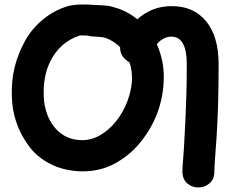

<svg xmlns="http://www.w3.org/2000/svg" viewBox="-20 -744 1049 844"><path d="M852 80Q880 80 901 62Q922 44 922 13Q922 -8 929 -101L931 -125Q941 -270 941 -462Q941 -583 886.5 -650Q832 -717 736 -717Q681 -717 637 -695.5Q593 -674 566 -639Q567 -641 553 -623Q528 -592 518 -574Q508 -556 508 -533Q508 -505 530.5 -483.5Q553 -462 581 -462Q618 -462 633 -481.5Q648 -501 661 -534Q670 -556 691 -569.5Q712 -583 733 -583Q801 -583 801 -462Q801 -392 799.5 -336Q798 -280 795.5 -225Q793 -170 789 -101L785 -44Q781 2 782 13Q783 45 803.5 62.5Q824 80 852 80ZM332 9Q414 12 481.5 -23.5Q549 -59 598 -119.5Q647 -180 673 -251Q699 -323 700 -401.5Q701 -480 668 -553Q634 -626 564 -674Q533 -695 501 -706Q469 -717 450 -719Q430 -721 398 -722Q390 -722 383 -723Q376 -724 360 -724H339Q307 -724 282 -718Q219 -700 169 -658.5Q119 -617 90 -564Q60 -510 45 -451Q30 -392 32 -324Q34 -200 107 -102Q142 -54 200 -24Q258 6 332 9ZM338 -128Q287 -129 250.5 -155.5Q214 -182 193.5 -227Q173 -272 172 -329Q170 -424 210.5 -491.5Q251 -559 322 -585Q336 -590 349 -588Q363 -588 368 -587Q373 -585 384 -584Q395 -583 414 -582Q433 -581 445 -577Q456 -573 464.5 -568.5Q473 -564 486 -555Q538 -519 554.5 -451Q571 -383 540 -299Q521 -249 489.5 -210Q458 -171 419 -149Q380 -127 338 -128Z"/></svg>

Font: Balsamiq Sans
Style: Bold
Weight: 700
Designer: Michael Angeles
Foundry: Balsamiq SRL
Version: Version 1.020; ttfautohint (v1.8.4.7-5d5b);gftools[0.9.26]